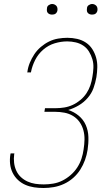

<svg xmlns="http://www.w3.org/2000/svg" viewBox="-20 -932 540 960"><path d="M198 8Q173 8 150 4.5Q127 1 106.5 -8Q86 -17 69.5 -32.5Q53 -48 43 -68.5Q33 -89 30.5 -112.5Q28 -136 32 -160L33 -165H52L51 -161Q48 -139 50.5 -118Q53 -97 61.5 -78.5Q70 -60 84.5 -46.5Q99 -33 117.5 -24.5Q136 -16 156.5 -13Q177 -10 199 -10Q222 -10 246 -14Q270 -18 292 -29Q314 -40 333.5 -57Q353 -74 366.5 -95Q380 -116 387.5 -139Q395 -162 398 -185Q402 -210 402.5 -234Q403 -258 397 -280.5Q391 -303 378 -321.5Q365 -340 345.5 -352Q326 -364 302.5 -368.5Q279 -373 255 -373H202L205 -391H258Q279 -391 301 -394.5Q323 -398 343.5 -407.5Q364 -417 382 -432Q400 -447 412.5 -466Q425 -485 432 -506Q439 -527 442 -548Q446 -570 447 -592.5Q448 -615 442 -635.5Q436 -656 425 -674Q414 -692 397 -703.5Q380 -715 359 -720Q338 -725 316 -725Q285 -725 253.5 -715.5Q222 -706 196.5 -684Q171 -662 156 -632.5Q141 -603 135 -572V-570H116L117 -573Q120 -596 129 -618Q138 -640 151.5 -660.5Q165 -681 184.5 -697.5Q204 -714 225.5 -724.5Q247 -735 270.5 -739Q294 -743 317 -743Q342 -743 366 -737.5Q390 -732 409.5 -719Q429 -706 441.5 -686.5Q454 -667 460.5 -644Q467 -621 466.5 -596Q466 -571 462 -546Q457 -518 447.5 -491.5Q438 -465 418.5 -442.5Q399 -420 373.5 -405Q348 -390 321 -382Q350 -373 373.5 -353.5Q397 -334 409 -306.5Q421 -279 422 -247Q423 -215 418 -183Q414 -157 405 -132Q396 -107 381.5 -84Q367 -61 346 -42.5Q325 -24 300 -12.5Q275 -1 249 3.5Q223 8 198 8ZM440 -859Q434 -859 428.5 -861Q423 -863 419 -867.5Q415 -872 414.5 -878.5Q414 -885 415 -891Q415 -896 417.5 -900Q420 -904 424 -906.5Q428 -909 432 -910.5Q436 -912 441 -912Q447 -912 452.5 -909.5Q458 -907 462 -902.5Q466 -898 467 -891.5Q468 -885 467 -879Q466 -874 463.5 -870Q461 -866 457.5 -863.5Q454 -861 449.5 -860Q445 -859 440 -859ZM240 -859Q234 -859 228.5 -861Q223 -863 219 -867.5Q215 -872 214.5 -878.5Q214 -885 215 -891Q215 -896 217.5 -900Q220 -904 224 -906.5Q228 -909 232 -910.5Q236 -912 241 -912Q247 -912 252.5 -909.5Q258 -907 262 -902.5Q266 -898 267 -891.5Q268 -885 267 -879Q266 -874 263.5 -870Q261 -866 257.5 -863.5Q254 -861 249.5 -860Q245 -859 240 -859Z"/></svg>

Font: Iosevka Thin Oblique
Style: Regular
Weight: 100
Italic angle: -9°
Monospace: yes
Designer: Belleve Invis
Foundry: Belleve Invis
Version: Version 32.5.0; ttfautohint (v1.8.4)